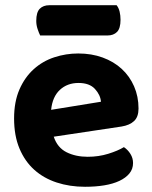

<svg xmlns="http://www.w3.org/2000/svg" viewBox="-20 -701 583 736"><path d="M186 -177Q200 -135 235 -117.5Q270 -100 316 -100Q358 -100 395 -111.5Q432 -123 455 -137Q470 -127 480 -111Q490 -95 490 -76Q490 -53 476 -36Q462 -19 437.5 -7.5Q413 4 379.5 9.5Q346 15 306 15Q247 15 197 -1.5Q147 -18 111 -50.5Q75 -83 54.5 -132Q34 -181 34 -247Q34 -311 54.5 -358Q75 -405 109.5 -436Q144 -467 188.5 -481.5Q233 -496 280 -496Q331 -496 373.5 -480.5Q416 -465 446.5 -437Q477 -409 494 -370Q511 -331 511 -285Q511 -253 494 -237Q477 -221 446 -216ZM281 -383Q238 -383 209.5 -356.5Q181 -330 176 -280L367 -311Q365 -337 344 -360Q323 -383 281 -383ZM134 -565Q129 -575 124 -590Q119 -605 119 -621Q119 -654 132.5 -667.5Q146 -681 169 -681H427Q435 -671 438.5 -656.5Q442 -642 442 -625Q442 -592 428.5 -578.5Q415 -565 392 -565Z"/></svg>

Font: Baloo 2
Style: Bold
Weight: 700
Designer: Sarang Kulkarni and Ek Type
Foundry: Ek Type
Version: Version 1.640;hotconv 1.0.111;makeotfexe 2.5.65597; ttfautoh